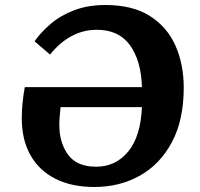

<svg xmlns="http://www.w3.org/2000/svg" viewBox="-20 -735 798 767"><path d="M357 12Q266 12 201 -21Q136 -54 101.5 -115.5Q67 -177 67 -262Q67 -321 79 -387H547Q544 -492 499.5 -554Q455 -616 367 -616Q312 -616 264.5 -590Q217 -564 180 -517L118 -570Q144 -607 183.5 -640.5Q223 -674 277.5 -694.5Q332 -715 401 -715Q510 -715 579 -671Q648 -627 681 -552.5Q714 -478 714 -385Q714 -256 667 -167.5Q620 -79 539 -33.5Q458 12 357 12ZM364 -69Q442 -69 492 -129.5Q542 -190 547 -307H222Q220 -289 218.5 -271Q217 -253 217 -235Q217 -165 252 -117Q287 -69 364 -69Z"/></svg>

Font: Literata 7pt
Style: Bold Italic
Weight: 700
Italic angle: -2°
Designer: Latin by Veronika Burian and Jose Scaglione. Greek by Irene Vlachou. Cyrillic by Vera Evstafieva
Foundry: TypeTogether
Version: Version 3.002